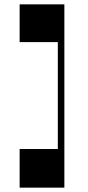

<svg xmlns="http://www.w3.org/2000/svg" viewBox="-20 -720 405 880"><path d="M70 -700V-527H245V-37H70V140H275V-700Z"/></svg>

Font: Space Cowgirl Black
Style: Regular
Weight: 900
Designer: Valery Marier
Foundry: Valery Marier
Version: Version 1.000;hotconv 1.0.109;makeotfexe 2.5.65596